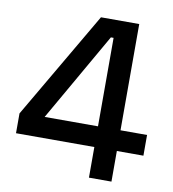

<svg xmlns="http://www.w3.org/2000/svg" viewBox="-79 -770 759 840"><g transform="rotate(10 300.0 -350.0)"><path d="M302 -700 24 -224V-136H372V0H472V-136H590V-228H472V-700ZM360 -621H372V-228H135Z"/></g></svg>

Font: Space Text Medium
Style: Regular
Weight: 500
Designer: Florian Karsten (Space Text), Colophon Foundry (Space Mono)
Foundry: Florian Karsten
Version: Version 1.003;PS 001.003;hotconv 1.0.88;makeotf.lib2.5.64775